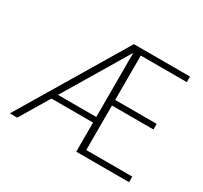

<svg xmlns="http://www.w3.org/2000/svg" viewBox="-143 -901 1168 1102"><g transform="rotate(30 441.0 -350.0)"><path d="M34 0 452 -700H824V-663H519V-369H794V-332H519V-37H824V0H474V-655L83 0ZM173 -193 192 -230H494V-193Z"/></g></svg>

Font: DM Sans 12pt ExtraLight
Style: Regular
Weight: 250
Version: Version 4.004;gftools[0.9.30]